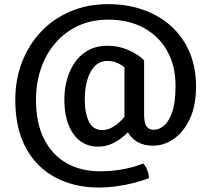

<svg xmlns="http://www.w3.org/2000/svg" viewBox="-20 -696 986 904"><path d="M658.5 -156.5Q658.5 -117.5 669.8 -101.2Q681 -85 704 -85Q729 -85 752.5 -104.8Q776 -124.5 791.2 -170Q806.5 -215.5 806.5 -292.5Q806.5 -386.5 767.2 -456.2Q728 -526 656.8 -564.8Q585.5 -603.5 489 -603.5Q412 -603.5 349.5 -575Q287 -546.5 242.2 -495.2Q197.5 -444 173.5 -375.2Q149.5 -306.5 149.5 -226Q149.5 -116.5 187.5 -41.5Q225.5 33.5 293.2 72Q361 110.5 451 110.5Q506 110.5 557.2 101.2Q608.5 92 654 74Q666 85 673.5 104.8Q681 124.5 681 143Q645.5 156.5 606.2 166.2Q567 176 526 181.5Q485 187 445 187Q331 187 242 140.2Q153 93.5 102.5 1.5Q52 -90.5 52 -226Q52 -322.5 84 -404.5Q116 -486.5 174.2 -547.8Q232.5 -609 312.8 -642.8Q393 -676.5 489 -676.5Q580 -676.5 656 -649.2Q732 -622 787.2 -571.5Q842.5 -521 872.8 -449.5Q903 -378 903 -289.5Q903 -197.5 873.5 -135.5Q844 -73.5 797.8 -41.8Q751.5 -10 700.5 -10Q658.5 -10 628.2 -27Q598 -44 582 -73.2Q566 -102.5 566 -141V-378Q553.5 -390.5 532.2 -399.8Q511 -409 486 -409Q450 -409 426.2 -384.5Q402.5 -360 390.8 -319Q379 -278 379 -228.5Q379 -164 398.5 -123.8Q418 -83.5 463 -83.5Q485.5 -83.5 510 -97.2Q534.5 -111 554.2 -132.8Q574 -154.5 583.5 -177.5L619.5 -128.5Q607.5 -99.5 580.2 -71.2Q553 -43 517.2 -24.2Q481.5 -5.5 442.5 -5.5Q368 -5.5 325.5 -65.5Q283 -125.5 283 -226.5Q283 -296.5 306.5 -354.2Q330 -412 375.2 -446.2Q420.5 -480.5 486 -480.5Q538.5 -480.5 583.8 -460.8Q629 -441 658.5 -412.5Z"/></svg>

Font: Signika Negative Light
Style: Regular
Weight: 400
Version: Version 2.001